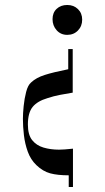

<svg xmlns="http://www.w3.org/2000/svg" viewBox="-20 -748 423 771"><path d="M250 -608Q224 -608 207.5 -626.5Q191 -645 191 -671Q191 -697 207.5 -712.5Q224 -728 250 -728Q276 -728 293 -711.5Q310 -695 310 -669Q310 -643 293 -625.5Q276 -608 250 -608ZM256 3V-44Q211 -44 181.5 -52Q152 -60 126 -85Q103 -107 91.5 -139Q80 -171 76 -205.5Q72 -240 72 -271Q72 -292 75 -322Q78 -352 85 -379Q92 -406 105 -417Q125 -436 159.5 -447Q194 -458 254 -470V-551H272V-376Q246 -371 221 -367Q195 -362 171 -354Q130 -342 111 -318.5Q92 -295 92 -248Q92 -207 109 -185.5Q126 -164 154.5 -155.5Q183 -147 217 -147Q224 -147 240 -148Q256 -149 273 -151V3Z"/></svg>

Font: Mulat Addis
Style: Regular
Weight: 400
Designer: Fasil fikreab
Version: Version 1.001; ttfautohint (v1.8.3)